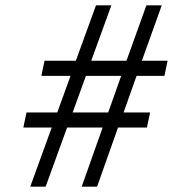

<svg xmlns="http://www.w3.org/2000/svg" viewBox="-20 -704 652 724"><path d="M534 -223H425L346 0H288L367 -223H233L152 0H94L175 -223H68L80 -280H196L246 -418H136L148 -475H266L342 -684H400L324 -475H457L532 -684H590L515 -475H612L600 -418H495L446 -280H546ZM304 -418 254 -280H388L437 -418Z"/></svg>

Font: New Athena Unicode
Style: Italic
Weight: 400
Designer: J. Rusten 1997; rev. by R. Hancock 2001, 2002, rev. by D. Mastronarde 2002-2019
Foundry: Society for Classical Studies (formerly American Philological Association)
Version: Version 5.008